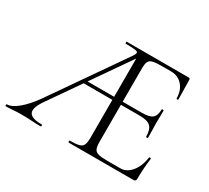

<svg xmlns="http://www.w3.org/2000/svg" viewBox="-125 -828 1121 1031"><g transform="rotate(30 435.5 -312.5)"><path d="M5 0Q1 0 1 -6Q1 -12 5 -12Q34 -12 73 -44.5Q112 -77 151 -132L458 -574Q477 -600 466.5 -606.5Q456 -613 394 -613Q392 -613 392 -619Q392 -625 394 -625H778Q787 -625 787 -616L789 -495Q789 -492 783.5 -492Q778 -492 778 -495Q778 -528 765.5 -553Q753 -578 731 -592Q709 -606 680 -606H622Q586 -606 567.5 -601.5Q549 -597 542.5 -583.5Q536 -570 536 -543V-85Q536 -57 542.5 -43Q549 -29 567.5 -24Q586 -19 622 -19H703Q730 -19 751.5 -35Q773 -51 788 -79.5Q803 -108 808 -146Q808 -149 814 -148.5Q820 -148 820 -145Q816 -119 813.5 -82.5Q811 -46 811 -15Q811 0 795 0H394Q392 0 392 -6Q392 -12 394 -12Q432 -12 451 -17Q470 -22 476.5 -37Q483 -52 483 -81V-588L505 -604L171 -123Q131 -66 143 -39Q155 -12 219 -12Q224 -12 224 -6Q224 0 219 0Q189 0 164 -2Q139 -4 101 -4Q69 -4 50 -2Q31 0 5 0ZM290 -316 305 -335H511L518 -316ZM739 -235Q739 -280 720 -298Q701 -316 653 -316H511V-335H656Q702 -335 720 -350.5Q738 -366 738 -404Q738 -406 744 -406Q750 -406 750 -404Q750 -375 749.5 -359Q749 -343 749 -325Q749 -303 750 -281.5Q751 -260 751 -235Q751 -233 745 -233Q739 -233 739 -235Z"/></g></svg>

Font: Cormorant Light
Style: Regular
Weight: 300
Designer: Christian Thalmann (Catharsis Fonts)
Foundry: Catharsis Fonts
Version: Version 4.000